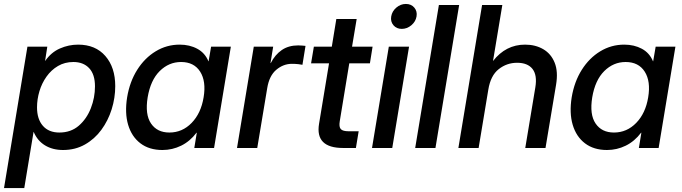

<svg xmlns="http://www.w3.org/2000/svg" viewBox="-39 -753 3472 977"><path d="M-18.6 204.1 100.6 -515.6H201.7L190.4 -442.9H190.9Q221.2 -486.8 265.9 -506.3Q310.5 -525.9 358.4 -525.9Q446.8 -525.9 497.1 -468Q547.4 -410.2 547.4 -314.9Q547.4 -254.9 529.3 -197Q511.2 -139.2 476.8 -92.3Q442.4 -45.4 393.1 -17.6Q343.8 10.3 281.7 10.3Q229 10.3 190.2 -13.2Q151.4 -36.6 132.3 -82H131.8L84.5 204.1ZM263.2 -78.6Q321.8 -78.6 362.1 -113.5Q402.3 -148.4 423.3 -202.4Q444.3 -256.3 444.3 -313.5Q444.3 -374.5 414.8 -406Q385.3 -437.5 334.5 -437.5Q290.5 -437.5 256.1 -417.2Q221.7 -397 197.8 -363.3Q173.8 -329.6 161.6 -288.6Q149.4 -247.6 149.4 -206.5Q149.4 -147 179.2 -112.8Q209 -78.6 263.2 -78.6Z M787.6 10.3Q720.2 10.3 675.5 -23.7Q630.9 -57.6 613 -117.9Q595.2 -178.2 607.9 -257.8Q621.1 -337.4 659.2 -397.7Q697.3 -458 753.2 -491.9Q809.1 -525.9 875.5 -525.9Q925.8 -525.9 964.8 -504.9Q1003.9 -483.9 1021.5 -441.4H1022.5L1035.2 -515.6H1135.7L1050.3 0H949.7L962.4 -77.6H960.9Q927.7 -33.7 882.8 -11.7Q837.9 10.3 787.6 10.3ZM822.8 -78.6Q888.7 -78.6 936.3 -127.7Q983.9 -176.8 997.1 -257.8Q1010.7 -339.4 979.5 -388.4Q948.2 -437.5 882.3 -437.5Q820.3 -437.5 773.7 -391.4Q727.1 -345.2 712.4 -257.8Q698.2 -170.4 729.5 -124.5Q760.7 -78.6 822.8 -78.6Z M1167 0 1252.4 -515.6H1351.1L1337.4 -432.1H1338.9Q1360.4 -474.6 1394.8 -498.3Q1429.2 -522 1478.5 -522Q1490.2 -522 1500 -521Q1509.8 -520 1515.6 -519.5L1500 -423.3Q1494.1 -424.8 1479.2 -426.5Q1464.4 -428.2 1446.3 -428.2Q1402.8 -428.2 1366.9 -397.9Q1331.1 -367.7 1320.8 -304.7L1270 0Z M1856.9 -515.6 1843.3 -430.7H1738.3L1689.9 -136.2Q1685.1 -107.4 1695.1 -96.2Q1705.1 -85 1735.8 -85H1786.1L1772 0H1707Q1564 0 1584.5 -123L1635.3 -430.7H1543.9L1558.1 -515.6H1649.4L1672.4 -656.2H1775.9L1752.4 -515.6Z M1854 0 1939.5 -515.6H2042.5L1957 0ZM2005.4 -606Q1979 -606 1963.1 -624.5Q1947.3 -643.1 1951.7 -669.4Q1956.1 -695.8 1977.8 -714.4Q1999.5 -732.9 2026.4 -732.9Q2053.2 -732.9 2069.1 -714.4Q2085 -695.8 2080.6 -669.4Q2076.2 -643.1 2054.2 -624.5Q2032.2 -606 2005.4 -606Z M2297.4 -727.5 2176.8 0H2073.7L2194.3 -727.5Z M2445.8 -296.9 2396.5 0H2293.5L2414.1 -727.5H2517.1L2469.7 -442.4Q2534.7 -525.9 2632.8 -525.9Q2685.5 -525.9 2725.3 -502.7Q2765.1 -479.5 2783.4 -434.1Q2801.8 -388.7 2790.5 -321.3L2736.8 0H2633.8L2685.1 -308.6Q2695.3 -370.6 2670.7 -402.1Q2646 -433.6 2592.3 -433.6Q2540 -433.6 2498.8 -401.1Q2457.5 -368.7 2445.8 -296.9Z M3049.8 10.3Q2982.4 10.3 2937.7 -23.7Q2893.1 -57.6 2875.2 -117.9Q2857.4 -178.2 2870.1 -257.8Q2883.3 -337.4 2921.4 -397.7Q2959.5 -458 3015.4 -491.9Q3071.3 -525.9 3137.7 -525.9Q3188 -525.9 3227.1 -504.9Q3266.1 -483.9 3283.7 -441.4H3284.7L3297.4 -515.6H3397.9L3312.5 0H3211.9L3224.6 -77.6H3223.1Q3189.9 -33.7 3145 -11.7Q3100.1 10.3 3049.8 10.3ZM3085 -78.6Q3150.9 -78.6 3198.5 -127.7Q3246.1 -176.8 3259.3 -257.8Q3272.9 -339.4 3241.7 -388.4Q3210.4 -437.5 3144.5 -437.5Q3082.5 -437.5 3035.9 -391.4Q2989.3 -345.2 2974.6 -257.8Q2960.4 -170.4 2991.7 -124.5Q3022.9 -78.6 3085 -78.6Z"/></svg>

Font: Inter Display Medium
Style: Italic
Weight: 500
Italic angle: -9.39999°
Designer: Rasmus Andersson
Foundry: rsms
Version: Version 4.000;git-a52131595